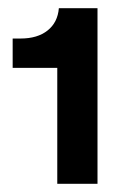

<svg xmlns="http://www.w3.org/2000/svg" viewBox="-20 -779 297 473"><path d="M121.1 -326.2V-611.8H11.2V-684.1H30.8Q72.3 -684.1 97.2 -703.9Q122.1 -723.6 125 -758.8H220.2V-326.2Z"/></svg>

Font: Lumene Sans Expanded
Style: Bold
Weight: 600
Width: 7
Designer: Deni Anggara
Version: Version 1.003;Glyphs 3.1.2 (3151)